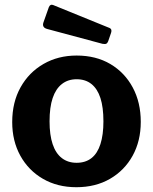

<svg xmlns="http://www.w3.org/2000/svg" viewBox="-20 -772 639 802"><path d="M299 10Q220 10 159.5 -25Q99 -60 65 -121.5Q31 -183 31 -262Q31 -345 66 -407.5Q101 -470 162 -505Q223 -540 300 -540Q381 -540 441 -504.5Q501 -469 534.5 -406.5Q568 -344 568 -263Q568 -183 534 -121.5Q500 -60 439.5 -25Q379 10 299 10ZM300 -92Q337 -92 362 -111.5Q387 -131 399.5 -170Q412 -209 412 -265Q412 -324 399.5 -362.5Q387 -401 362 -421Q337 -441 300 -441Q264 -441 238.5 -421Q213 -401 200 -362.5Q187 -324 187 -265Q187 -208 200 -169.5Q213 -131 238.5 -111.5Q264 -92 300 -92ZM184 -742Q190 -756 202 -751L438 -655Q449 -650 444 -635L432 -600Q429 -592 424 -589.5Q419 -587 408 -589L177 -651Q155 -657 161 -677Z"/></svg>

Font: Libre Franklin
Style: Bold
Weight: 700
Designer: Pablo Impallari, Rodrigo Fuenzalida, Nhung Nguyen
Foundry: Impallari Type
Version: Version 3.000